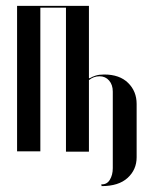

<svg xmlns="http://www.w3.org/2000/svg" viewBox="-20 -514 517 652"><path d="M282 -494V-249L284 -248Q294 -254 305.5 -257.5Q317 -261 334 -261Q386 -261 415 -232.5Q444 -204 444 -161V20Q444 62 413.5 90Q383 118 325 118L324 112Q343 113 353 96.5Q363 80 363 57V-203Q363 -226 350.5 -240.5Q338 -255 318 -255Q298 -255 282 -242V1H204V-488H117V0H38V-494Z"/></svg>

Font: Moniqa SemBd Narrow Display
Style: Regular
Weight: 600
Width: 4
Designer: Rajesh Rajput
Foundry: Rajesh Rajput
Version: Version 1.000